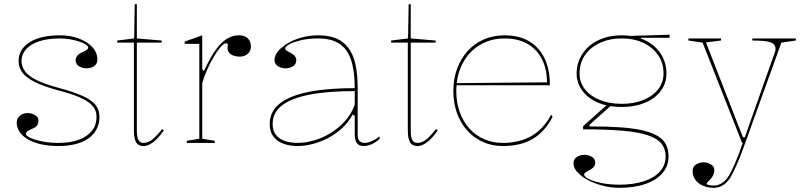

<svg xmlns="http://www.w3.org/2000/svg" viewBox="-20 -684 3859 919"><path d="M259 15Q215 15 178.5 7Q142 -1 115.5 -16Q89 -31 74.5 -51.5Q60 -72 60 -97Q60 -111 67.5 -121.5Q75 -132 87 -137.5Q99 -143 112 -143Q125 -143 137 -138.5Q149 -134 156.5 -126Q164 -118 164 -105Q164 -93 157 -83.5Q150 -74 137 -69Q118 -61 111 -55.5Q104 -50 104 -43Q104 -34 125.5 -24Q147 -14 182.5 -7Q218 0 259 0Q317 0 357.5 -15Q398 -30 420 -58Q442 -86 442 -125Q442 -154 424.5 -175.5Q407 -197 367 -215.5Q327 -234 257 -252Q187 -271 145.5 -292Q104 -313 86.5 -337.5Q69 -362 69 -392Q69 -448 121.5 -481.5Q174 -515 267 -515Q316 -515 356.5 -500Q397 -485 421.5 -459Q446 -433 446 -398Q446 -384 438.5 -375Q431 -366 419 -361.5Q407 -357 394 -357Q384 -357 375 -359.5Q366 -362 358.5 -366.5Q351 -371 346.5 -378.5Q342 -386 342 -395Q342 -420 374 -434Q390 -441 396 -446Q402 -451 402 -457Q402 -464 390 -471.5Q378 -479 358 -485.5Q338 -492 314.5 -496Q291 -500 267 -500Q209 -500 168 -486.5Q127 -473 105 -448.5Q83 -424 83 -392Q83 -366 99.5 -343Q116 -320 154.5 -301Q193 -282 259 -264Q333 -244 376 -224.5Q419 -205 437.5 -181.5Q456 -158 456 -125Q456 -92 442.5 -66Q429 -40 404 -22Q379 -4 342.5 5.5Q306 15 259 15Z M667 15Q642 15 631.5 -3Q621 -21 621 -61V-480H541V-490L622 -500L625 -664H635V-500L754 -490V-480H635V-61Q635 -28 642.5 -14Q650 0 667 0Q691 0 712.5 -19Q734 -38 756 -66L764 -60Q756 -48 745.5 -35Q735 -22 722 -10.5Q709 1 695 8Q681 15 667 15Z M874 0V-10L934 -20V-474H864V-485L948 -515V-352L956 -344Q973 -380 988.5 -407.5Q1004 -435 1019 -454Q1045 -487 1070.5 -501Q1096 -515 1124 -515Q1142 -515 1154.5 -508.5Q1167 -502 1174 -490Q1181 -478 1181 -461Q1181 -449 1175 -438Q1169 -427 1157 -420Q1145 -413 1126 -413Q1110 -413 1097 -418Q1084 -423 1076.5 -432.5Q1069 -442 1069 -453Q1069 -457 1069.5 -459.5Q1070 -462 1070 -465Q1070 -468 1070 -470Q1070 -477 1064 -477Q1051 -477 1034.5 -457.5Q1018 -438 1001 -408Q986 -383 972 -351.5Q958 -320 948 -287V-20L1008 -10V0Z M1503 -515Q1554 -515 1589.5 -500Q1625 -485 1648 -454Q1671 -423 1681.5 -375Q1692 -327 1692 -262V-37Q1692 -17 1701.5 -8.5Q1711 0 1724 0Q1741 0 1760.5 -9Q1780 -18 1797 -31V-20Q1786 -9 1773 -1Q1760 7 1746.5 11Q1733 15 1720 15Q1698 15 1688 0.5Q1678 -14 1678 -43Q1678 -76 1678 -91.5Q1678 -107 1678 -114.5Q1678 -122 1678 -130L1668 -136Q1649 -100 1619 -72Q1589 -44 1552.5 -24.5Q1516 -5 1477.5 5Q1439 15 1404 15Q1368 15 1338 4.5Q1308 -6 1289.5 -29.5Q1271 -53 1271 -91Q1271 -176 1372 -219Q1473 -262 1678 -262Q1678 -344 1660.5 -396.5Q1643 -449 1604.5 -474.5Q1566 -500 1503 -500Q1457 -500 1421 -491.5Q1385 -483 1365 -472Q1345 -461 1345 -451Q1345 -447 1351 -442.5Q1357 -438 1373 -430Q1398 -417 1398 -395Q1398 -376 1382 -366.5Q1366 -357 1346 -357Q1327 -357 1310.5 -367Q1294 -377 1294 -398Q1294 -419 1311.5 -439.5Q1329 -460 1358.5 -477.5Q1388 -495 1425.5 -505Q1463 -515 1503 -515ZM1678 -248Q1547 -248 1459.5 -230.5Q1372 -213 1328.5 -178.5Q1285 -144 1285 -91Q1285 -58 1301 -38Q1317 -18 1344 -9Q1371 0 1404 0Q1441 0 1482 -11.5Q1523 -23 1561.5 -46.5Q1600 -70 1631 -104Q1662 -138 1678 -183Z M1978 15Q1953 15 1942.5 -3Q1932 -21 1932 -61V-480H1852V-490L1933 -500L1936 -664H1946V-500L2065 -490V-480H1946V-61Q1946 -28 1953.5 -14Q1961 0 1978 0Q2002 0 2023.5 -19Q2045 -38 2067 -66L2075 -60Q2067 -48 2056.5 -35Q2046 -22 2033 -10.5Q2020 1 2006 8Q1992 15 1978 15Z M2395 -515Q2464 -515 2512.5 -486.5Q2561 -458 2586.5 -404.5Q2612 -351 2612 -276H2164V-286L2598 -290Q2598 -355 2573.5 -402Q2549 -449 2504 -474.5Q2459 -500 2395 -500Q2328 -500 2275.5 -468Q2223 -436 2193.5 -379Q2164 -322 2164 -248Q2164 -193 2180.5 -147.5Q2197 -102 2226.5 -69Q2256 -36 2297 -18Q2338 0 2387 0Q2427 0 2461.5 -8.5Q2496 -17 2524.5 -33.5Q2553 -50 2576.5 -75.5Q2600 -101 2618 -135L2625 -125Q2607 -90 2583.5 -63.5Q2560 -37 2530.5 -19.5Q2501 -2 2465 6.5Q2429 15 2387 15Q2335 15 2291.5 -4.5Q2248 -24 2216.5 -59Q2185 -94 2167.5 -142Q2150 -190 2150 -248Q2150 -307 2168 -355.5Q2186 -404 2218.5 -440Q2251 -476 2296 -495.5Q2341 -515 2395 -515Z M2944 215Q2905 215 2866 205Q2827 195 2795.5 178.5Q2764 162 2744.5 141Q2725 120 2725 98Q2725 84 2732.5 75Q2740 66 2752 61.5Q2764 57 2777 57Q2797 57 2813 66.5Q2829 76 2829 95Q2829 106 2823.5 113Q2818 120 2810.5 125Q2803 130 2795 134Q2787 138 2781.5 142Q2776 146 2776 151Q2776 162 2799.5 173.5Q2823 185 2861.5 192.5Q2900 200 2944 200Q3012 200 3062 183.5Q3112 167 3139 136.5Q3166 106 3166 65Q3166 28 3145.5 3Q3125 -22 3079.5 -37Q3034 -52 2958 -58.5Q2882 -65 2771 -65V-80L2892 -188L2904 -178L2802 -87V-79Q2887 -79 2950.5 -74.5Q3014 -70 3058 -59.5Q3102 -49 3129 -32.5Q3156 -16 3168 8.5Q3180 33 3180 65Q3180 111 3151 144.5Q3122 178 3069.5 196.5Q3017 215 2944 215ZM2956 -172Q2908 -172 2868.5 -183.5Q2829 -195 2800.5 -216.5Q2772 -238 2756 -267.5Q2740 -297 2740 -332Q2740 -372 2756 -405.5Q2772 -439 2800.5 -463.5Q2829 -488 2868.5 -501.5Q2908 -515 2956 -515Q3004 -515 3043 -501.5Q3082 -488 3110.5 -463.5Q3139 -439 3154.5 -405.5Q3170 -372 3170 -332Q3170 -297 3154.5 -267.5Q3139 -238 3110.5 -216.5Q3082 -195 3042.5 -183.5Q3003 -172 2956 -172ZM2956 -187Q3015 -187 3060 -205.5Q3105 -224 3130.5 -257Q3156 -290 3156 -332Q3156 -382 3130.5 -419.5Q3105 -457 3060 -478.5Q3015 -500 2956 -500Q2897 -500 2851 -478.5Q2805 -457 2779.5 -419.5Q2754 -382 2754 -332Q2754 -290 2779.5 -257Q2805 -224 2851 -205.5Q2897 -187 2956 -187ZM3047 -490 2998 -512Q3017 -513 3035.5 -513.5Q3054 -514 3073 -514.5Q3092 -515 3110.5 -515.5Q3129 -516 3147.5 -516.5Q3166 -517 3185 -518V-503H3047Z M3397 215Q3368 215 3345 205Q3322 195 3308.5 176.5Q3295 158 3295 134Q3295 123 3299.5 115.5Q3304 108 3311.5 103Q3319 98 3328 95.5Q3337 93 3347 93Q3360 93 3372 97.5Q3384 102 3391.5 110Q3399 118 3399 131Q3399 144 3393.5 155.5Q3388 167 3377 177Q3370 184 3366.5 188Q3363 192 3363 194Q3363 204 3397 204Q3417 204 3434.5 193Q3452 182 3466 161Q3478 144 3497 100.5Q3516 57 3535 0H3532L3343 -480L3275 -490V-500H3431V-490L3359 -481L3536 -27H3545L3690 -437Q3691 -439 3691.5 -442.5Q3692 -446 3692 -450Q3692 -461 3686.5 -469Q3681 -477 3668 -481.5Q3655 -486 3633.5 -488Q3612 -490 3581 -490V-500H3789V-490L3720 -480L3547 0Q3525 63 3505.5 106.5Q3486 150 3474 169Q3459 191 3439.5 203Q3420 215 3397 215Z"/></svg>

Font: Kalnia Thin
Style: Regular
Weight: 250
Designer: Frida Medrano
Foundry: Frida Medrano
Version: Version 1.105